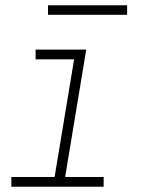

<svg xmlns="http://www.w3.org/2000/svg" viewBox="-20 -708 540 728"><path d="M23 0V-37H187L261 -483H115V-520H307L227 -37H373V0ZM462 -652H162V-688H462Z"/></svg>

Font: Iosevka SS18 Extralight
Style: Italic
Weight: 200
Italic angle: -9°
Monospace: yes
Designer: Belleve Invis
Foundry: Belleve Invis
Version: Version 25.1.1; ttfautohint (v1.8.4)